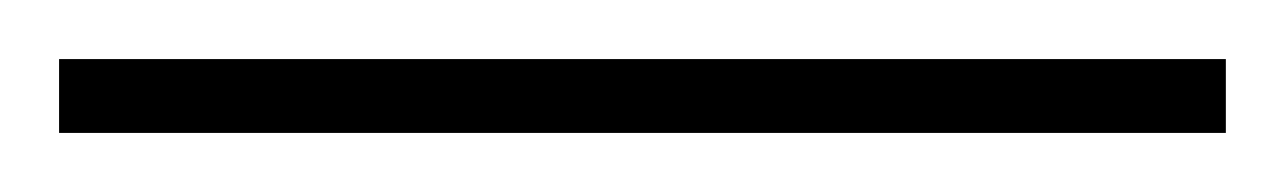

<svg xmlns="http://www.w3.org/2000/svg" viewBox="-22 71 435 65"><path d="M393 116V91H-2V116Z"/></svg>

Font: Noto Sans Arabic Thin
Style: Regular
Weight: 100
Designer: Monotype Design Team, Nadine Chahine, Nizar Qandah and Khaled Hosny
Foundry: Monotype Imaging Inc.
Version: Version 2.012